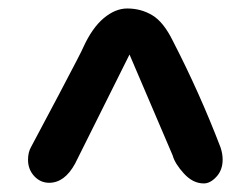

<svg xmlns="http://www.w3.org/2000/svg" viewBox="-20 -676 572 448"><path d="M494.6 -332Q499.5 -317.4 499.5 -303.7Q499.5 -279.3 485.1 -263.7Q470.7 -248 455.6 -248Q430.2 -248 409.2 -271Q388.2 -293.9 382.8 -313.5L282.2 -548.8L155.3 -294.4Q130.9 -249.5 94.7 -249.5Q74.2 -249.5 59.8 -265.1Q45.4 -280.8 45.4 -303.2Q45.4 -320.3 52.2 -332.5Q60.5 -347.7 116.5 -453.6Q172.4 -559.6 173.8 -564.5Q194.8 -610.8 221.9 -633.5Q249 -656.2 276.9 -656.2Q309.1 -656.2 335.4 -640.4Q361.8 -624.5 383.3 -580.6Q445.8 -459.5 494.6 -332Z"/></svg>

Font: iCiel Pacifico
Style: Regular
Weight: 400
Designer: Vernon Adams
Foundry: Vernon Adams
Version: Version 1.00 September 26, 2014, initial release